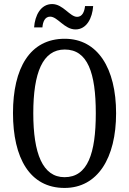

<svg xmlns="http://www.w3.org/2000/svg" viewBox="-20 -916 637 946"><path d="M352 -771C407 -771 435 -827 439 -886H399C396 -859 386 -833 360 -833C324 -833 291 -896 237 -896C180 -896 152 -839 148 -781H189C191 -808 201 -834 227 -834C264 -834 297 -771 352 -771ZM298 10C461 10 552 -137 552 -358C552 -580 461 -725 299 -725C127 -725 44 -580 44 -359C44 -137 127 10 298 10ZM298 -43C190 -43 144 -160 144 -358C144 -557 190 -672 299 -672C412 -672 452 -557 452 -358C452 -160 412 -43 298 -43Z"/></svg>

Font: Noto Serif Tamil ExtraCondensed
Style: Italic
Weight: 400
Width: 2
Italic angle: -12°
Designer: Indian Type Foundry, Tom Grace, and the Monotype Design Team
Foundry: Monotype Imaging Inc.
Version: Version 2.003